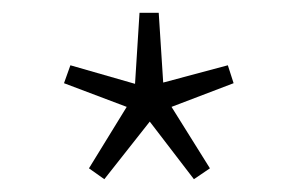

<svg xmlns="http://www.w3.org/2000/svg" viewBox="-20 -804 467 300"><path d="M143 -524 214 -614 283 -524 308 -541 248 -637 345 -674 336 -702 235 -675 228 -784H198L191 -673L90 -702L80 -674L178 -637L119 -541Z"/></svg>

Font: Noto Sans CJK Thin
Style: Regular
Weight: 100
Designer: Ryoko NISHIZUKA (kana & ideographs); Paul D. Hunt (Latin, Greek & Cyrillic); Wenlong ZHANG (bopomofo); Sandoll Communica
Foundry: Adobe Systems Incorporated
Version: Version 1.000;PS 1;hotconv 1.0.78;makeotf.lib2.5.61930